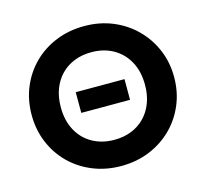

<svg xmlns="http://www.w3.org/2000/svg" viewBox="-105 -834 1038 968"><g transform="rotate(-15 414.0 -350.0)"><path d="M413.5 15Q333.5 15 265.5 -12.8Q197.5 -40.5 147.5 -90Q97.5 -139.5 69.8 -206Q42 -272.5 42 -350Q42 -428 69.8 -494.5Q97.5 -561 147.5 -610.5Q197.5 -660 265.5 -687.5Q333.5 -715 413.5 -715Q493.5 -715 561.2 -687Q629 -659 679.2 -609Q729.5 -559 757.5 -492.8Q785.5 -426.5 785.5 -350Q785.5 -272.5 757.5 -206Q729.5 -139.5 679.2 -90Q629 -40.5 561.2 -12.8Q493.5 15 413.5 15ZM286.5 -296V-404H541V-296ZM413.5 -121.5Q462.5 -121.5 502.8 -137.5Q543 -153.5 572.2 -183.5Q601.5 -213.5 617.5 -255.5Q633.5 -297.5 633.5 -350Q633.5 -420 605.5 -471.2Q577.5 -522.5 528 -550.5Q478.5 -578.5 413.5 -578.5Q365 -578.5 324.8 -562.5Q284.5 -546.5 255.2 -516.5Q226 -486.5 210 -444.5Q194 -402.5 194 -350Q194 -280 221.8 -228.8Q249.5 -177.5 299.2 -149.5Q349 -121.5 413.5 -121.5Z"/></g></svg>

Font: Geologica Roman SemiBold
Style: Regular
Weight: 600
Designer: Sindre Bremnes, Frode Helland
Foundry: Monokrom Skriftforlag AS
Version: Version 1.010;gftools[0.9.28]